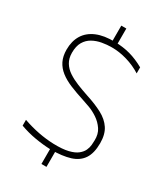

<svg xmlns="http://www.w3.org/2000/svg" viewBox="-260 -1083 1149 1322"><g transform="rotate(30 314.5 -422.0)"><path d="M304 10Q242 8 178 -3Q114 -14 54 -36V-82Q117 -60 178.5 -48Q240 -36 300 -34Q372 -32 417 -43Q462 -54 486 -73.5Q510 -93 520 -115Q530 -137 532 -158Q534 -179 534 -194Q536 -246 512 -281.5Q488 -317 453 -340.5Q418 -364 382.5 -377Q347 -390 325 -397Q262 -417 211.5 -438Q161 -459 126 -486.5Q91 -514 72.5 -551.5Q54 -589 54 -641Q54 -709 83.5 -757Q113 -805 171.5 -830Q230 -855 317 -853Q382 -852 438.5 -836.5Q495 -821 554 -788V-740Q502 -773 440 -791.5Q378 -810 317 -810Q279 -810 240 -803Q201 -796 168.5 -778Q136 -760 116.5 -727Q97 -694 97 -641Q97 -596 116.5 -564Q136 -532 169.5 -510Q203 -488 245 -471Q287 -454 332 -439Q410 -414 464.5 -385Q519 -356 548 -312Q577 -268 577 -198Q577 -119 547 -73.5Q517 -28 456.5 -9Q396 10 304 10ZM298 128V-8H338V128ZM298 -835V-972H338V-835Z"/></g></svg>

Font: Matangi Light
Style: Regular
Weight: 300
Designer: Prashant Pant
Foundry: The Graphic Ant
Version: Version 3.002